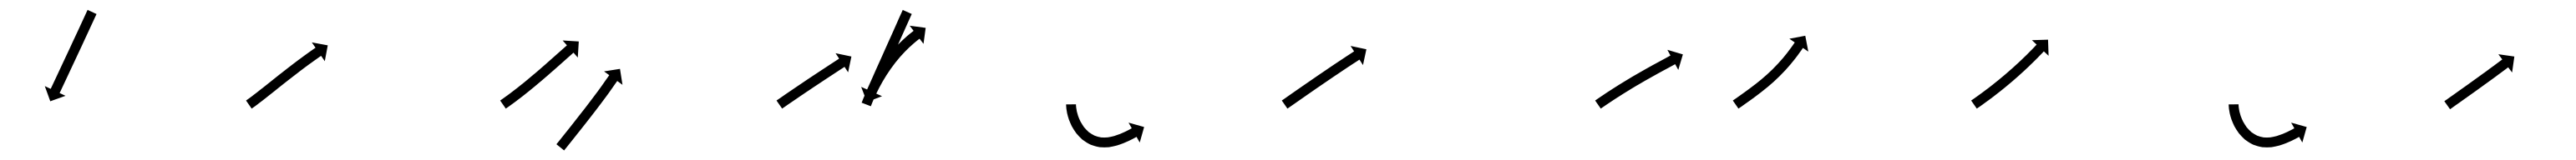

<svg xmlns="http://www.w3.org/2000/svg" viewBox="-20 -289 5220 325"><path d="M174.8 -258.7C175.1 -259.3 175.4 -259.9 175.6 -260.5L157.5 -268.9C157.2 -268.3 156.9 -267.7 156.6 -267.1C155.8 -265.4 155.1 -263.7 154.3 -262C153.1 -259.3 151.8 -256.7 150.6 -254C149 -250.6 147.5 -247.2 145.9 -243.8C144 -239.7 142.1 -235.7 140.3 -231.6C138.2 -227.1 136.1 -222.6 134 -218.1C131.7 -213.2 129.5 -208.4 127.2 -203.6C124.9 -198.6 122.6 -193.6 120.3 -188.6C117.9 -183.6 115.6 -178.7 113.3 -173.7C111 -168.8 108.8 -164 106.5 -159.2C104.4 -154.7 102.3 -150.2 100.2 -145.7C98.3 -141.6 96.4 -137.6 94.5 -133.5C92.9 -130.1 91.3 -126.7 89.7 -123.3C88.5 -120.7 87.2 -118 86 -115.4C85.2 -113.7 84.4 -112 83.6 -110.3C83.3 -109.7 83 -109.1 82.7 -108.5L70.8 -114.1L81.9 -83.3L112.8 -94.4L100.8 -100C101.1 -100.6 101.4 -101.2 101.7 -101.8C102.5 -103.5 103.3 -105.2 104.1 -106.9C105.3 -109.5 106.6 -112.2 107.8 -114.8C109.4 -118.2 111 -121.6 112.6 -125C114.5 -129.1 116.4 -133.1 118.3 -137.2C120.4 -141.7 122.5 -146.2 124.6 -150.7C126.9 -155.5 129.2 -160.4 131.4 -165.2C133.7 -170.2 136.1 -175.2 138.4 -180.2C140.7 -185.2 143 -190.2 145.4 -195.1C147.6 -200 149.9 -204.8 152.1 -209.7C154.2 -214.2 156.3 -218.7 158.4 -223.2C160.3 -227.3 162.2 -231.3 164 -235.4C165.6 -238.8 167.2 -242.2 168.8 -245.7C170 -248.3 171.2 -251 172.4 -253.6C173.2 -255.3 174 -257 174.8 -258.7Z M480.2 -85.9C479.6 -85.5 479.1 -85.2 478.6 -84.8L490 -68.4C490.6 -68.8 491.1 -69.2 491.7 -69.5L491.7 -69.6L491.7 -69.6C493.3 -70.7 494.8 -71.8 496.4 -72.9C496.4 -72.9 496.4 -72.9 496.4 -72.9C496.4 -72.9 496.4 -72.9 496.4 -72.9C498.8 -74.7 501.1 -76.5 503.5 -78.2C503.5 -78.2 503.5 -78.2 503.5 -78.2C503.5 -78.3 503.5 -78.3 503.5 -78.3C506.6 -80.6 509.6 -82.9 512.6 -85.2L512.6 -85.2L512.6 -85.2C516.2 -88 519.7 -90.8 523.2 -93.6L523.2 -93.6L523.2 -93.6C527.1 -96.7 531 -99.8 535 -102.9C539.1 -106.2 543.3 -109.6 547.4 -112.9C551.7 -116.3 556 -119.7 560.3 -123.1L560.3 -123.1L560.3 -123.1C564.6 -126.5 569 -129.9 573.3 -133.2L573.3 -133.2L573.3 -133.2C577.5 -136.5 581.7 -139.7 585.9 -142.9L585.9 -142.9L585.8 -142.9C589.8 -145.9 593.8 -148.9 597.7 -151.9L597.7 -151.9L597.7 -151.9C601.3 -154.5 604.8 -157.1 608.4 -159.8L608.4 -159.8L608.4 -159.7C611.4 -161.9 614.5 -164.1 617.5 -166.3L617.5 -166.3L617.5 -166.3C619.8 -168 622.2 -169.6 624.6 -171.3L624.5 -171.3L624.5 -171.3C626.1 -172.3 627.6 -173.4 629.1 -174.5L629.1 -174.4L629.1 -174.4C629.6 -174.8 630.2 -175.2 630.7 -175.6L638.2 -164.7L644.2 -196.9L611.9 -202.9L619.4 -192C618.9 -191.7 618.3 -191.3 617.8 -190.9L617.8 -190.9L617.7 -190.9C616.2 -189.8 614.6 -188.8 613.1 -187.7L613.1 -187.7L613.1 -187.7C610.7 -186 608.3 -184.3 605.9 -182.6L605.9 -182.6L605.9 -182.6C602.8 -180.4 599.7 -178.2 596.6 -175.9L596.6 -175.9L596.6 -175.9C593 -173.3 589.4 -170.6 585.8 -167.9L585.7 -167.9L585.7 -167.9C581.7 -164.9 577.7 -161.9 573.7 -158.8L573.7 -158.8L573.7 -158.8C569.5 -155.6 565.2 -152.3 561 -149L561 -149L561 -149C556.6 -145.6 552.3 -142.2 548 -138.8L547.9 -138.8L547.9 -138.8C543.6 -135.4 539.3 -131.9 535 -128.5C530.8 -125.2 526.6 -121.9 522.5 -118.5C518.6 -115.4 514.7 -112.3 510.8 -109.2L510.8 -109.2L510.8 -109.3C507.3 -106.5 503.8 -103.7 500.3 -101L500.3 -101L500.3 -101C497.4 -98.7 494.4 -96.5 491.4 -94.2C491.4 -94.2 491.4 -94.2 491.5 -94.2C491.5 -94.2 491.5 -94.2 491.5 -94.2C489.2 -92.5 486.9 -90.8 484.6 -89.1C484.6 -89.1 484.6 -89.1 484.6 -89.1C484.6 -89.1 484.6 -89.1 484.6 -89.1C483.1 -88 481.6 -87 480.1 -85.9L480.2 -85.9Z M995.2 -85.9C994.7 -85.6 994.1 -85.2 993.6 -84.8L1005 -68.4C1005.5 -68.8 1006.1 -69.1 1006.6 -69.5L1006.6 -69.5L1006.6 -69.5C1008.2 -70.6 1009.7 -71.7 1011.3 -72.8L1011.3 -72.8L1011.3 -72.8C1013.7 -74.5 1016.1 -76.2 1018.5 -78L1018.5 -78L1018.5 -78C1021.6 -80.3 1024.6 -82.5 1027.7 -84.8C1027.7 -84.8 1027.7 -84.8 1027.7 -84.8C1027.7 -84.8 1027.7 -84.9 1027.7 -84.9C1031.3 -87.6 1034.9 -90.3 1038.5 -93.1C1038.5 -93.1 1038.5 -93.1 1038.5 -93.1C1038.5 -93.1 1038.5 -93.1 1038.5 -93.1C1042.5 -96.2 1046.4 -99.3 1050.3 -102.5L1050.3 -102.5L1050.3 -102.5C1054.5 -105.9 1058.7 -109.3 1062.8 -112.7L1062.8 -112.7L1062.8 -112.7C1067.1 -116.3 1071.3 -119.8 1075.5 -123.4L1075.6 -123.4L1075.6 -123.4C1079.8 -127 1084 -130.6 1088.1 -134.2L1088.2 -134.2L1088.2 -134.2C1092.2 -137.7 1096.2 -141.3 1100.2 -144.8L1100.3 -144.8L1100.3 -144.8C1104 -148.1 1107.7 -151.4 1111.5 -154.7C1114.8 -157.7 1118.2 -160.7 1121.5 -163.6C1124.3 -166.1 1127.2 -168.7 1130 -171.2C1132.1 -173.1 1134.3 -175 1136.5 -176.9C1137.9 -178.2 1139.3 -179.4 1140.7 -180.7C1141.2 -181.1 1141.7 -181.5 1142.2 -182L1150.9 -172.1L1152.9 -204.8L1120.2 -206.8L1128.9 -197C1128.4 -196.5 1127.9 -196.1 1127.4 -195.6C1126 -194.4 1124.6 -193.2 1123.2 -191.9C1121 -190 1118.9 -188 1116.7 -186.1C1113.9 -183.6 1111 -181.1 1108.2 -178.6C1104.9 -175.6 1101.6 -172.6 1098.2 -169.7C1094.5 -166.4 1090.8 -163.1 1087 -159.8L1087 -159.8L1087.1 -159.8C1083.1 -156.3 1079.1 -152.8 1075 -149.3L1075.1 -149.3L1075.1 -149.3C1070.9 -145.8 1066.8 -142.2 1062.6 -138.6L1062.6 -138.6L1062.6 -138.7C1058.4 -135.1 1054.2 -131.6 1050 -128.1L1050.1 -128.1L1050.1 -128.1C1046 -124.7 1041.9 -121.4 1037.8 -118L1037.8 -118.1L1037.8 -118.1C1033.9 -115 1030.1 -111.9 1026.2 -108.8C1026.2 -108.8 1026.2 -108.9 1026.2 -108.9C1026.2 -108.9 1026.2 -108.9 1026.2 -108.9C1022.7 -106.2 1019.2 -103.5 1015.7 -100.8C1015.7 -100.8 1015.7 -100.8 1015.7 -100.8C1015.7 -100.8 1015.7 -100.8 1015.7 -100.8C1012.7 -98.6 1009.7 -96.3 1006.7 -94.1L1006.7 -94.1L1006.7 -94.2C1004.4 -92.5 1002.1 -90.8 999.7 -89.1L999.7 -89.1L999.7 -89.1C998.2 -88.1 996.7 -87 995.2 -85.9L995.2 -85.9ZM1108.8 2.5C1108.4 3 1108 3.5 1107.6 4L1123.2 16.6C1123.6 16.1 1124 15.6 1124.4 15C1125.6 13.6 1126.8 12.1 1128 10.6C1129.8 8.4 1131.6 6.1 1133.4 3.8C1135.8 0.9 1138.1 -2.1 1140.5 -5.1C1143.3 -8.6 1146.1 -12.1 1148.8 -15.6C1151.9 -19.5 1155 -23.4 1158.1 -27.3L1158.1 -27.3L1158.1 -27.3C1161.4 -31.5 1164.7 -35.7 1168 -39.9L1168 -39.9L1168 -39.9C1171.4 -44.3 1174.8 -48.6 1178.2 -53L1178.2 -53L1178.2 -53C1181.5 -57.4 1184.9 -61.7 1188.3 -66.1L1188.3 -66.1L1188.3 -66.1C1191.5 -70.4 1194.8 -74.6 1198 -78.9L1198 -78.9L1198 -78.9C1201 -82.9 1204 -87 1207 -91L1207 -91L1207 -91C1209.7 -94.6 1212.3 -98.3 1215 -101.9C1215 -101.9 1215 -101.9 1215 -102C1215 -102 1215 -102 1215 -102C1217.2 -105.1 1219.4 -108.2 1221.6 -111.4L1221.6 -111.4L1221.6 -111.4C1223.2 -113.7 1224.8 -116.1 1226.5 -118.4L1226.5 -118.4L1226.5 -118.4C1227.5 -119.9 1228.6 -121.4 1229.7 -122.9L1229.7 -122.9L1229.7 -122.9C1230.1 -123.4 1230.5 -123.9 1230.9 -124.5L1241.5 -116.7L1236.4 -149.1L1204.1 -144L1214.7 -136.3C1214.3 -135.7 1213.9 -135.2 1213.5 -134.7L1213.5 -134.6L1213.5 -134.6C1212.4 -133.1 1211.3 -131.6 1210.2 -130L1210.2 -130L1210.2 -130C1208.5 -127.6 1206.8 -125.2 1205.1 -122.8L1205.1 -122.7L1205.1 -122.7C1203 -119.6 1200.8 -116.6 1198.7 -113.6C1198.7 -113.6 1198.7 -113.6 1198.7 -113.6C1198.7 -113.6 1198.7 -113.6 1198.7 -113.6C1196.1 -110 1193.5 -106.4 1190.9 -102.8L1190.9 -102.9L1190.9 -102.9C1188 -98.9 1185 -94.9 1182 -91L1182 -91L1182 -91C1178.8 -86.7 1175.6 -82.5 1172.4 -78.3L1172.4 -78.3L1172.4 -78.3C1169.1 -73.9 1165.7 -69.6 1162.4 -65.2L1162.4 -65.3L1162.4 -65.3C1159 -60.9 1155.6 -56.6 1152.2 -52.3L1152.2 -52.3L1152.2 -52.3C1149 -48.1 1145.7 -43.9 1142.4 -39.7L1142.4 -39.7L1142.4 -39.7C1139.3 -35.8 1136.2 -31.9 1133.2 -28C1130.4 -24.5 1127.6 -21 1124.8 -17.5C1122.5 -14.6 1120.1 -11.6 1117.8 -8.7C1116 -6.4 1114.2 -4.1 1112.4 -1.9C1111.2 -0.4 1110 1 1108.8 2.5Z M1555 -85.8C1554.5 -85.5 1554 -85.1 1553.6 -84.8L1565 -68.4C1565.5 -68.7 1565.9 -69 1566.4 -69.4C1567.7 -70.3 1569 -71.2 1570.4 -72.1C1572.4 -73.5 1574.5 -75 1576.5 -76.4C1579.2 -78.2 1581.9 -80.1 1584.6 -81.9C1587.7 -84.1 1590.9 -86.3 1594.1 -88.4L1594.1 -88.4L1594.1 -88.4C1597.6 -90.8 1601.1 -93.2 1604.7 -95.7L1604.7 -95.7L1604.7 -95.6C1608.5 -98.2 1612.3 -100.8 1616.1 -103.4L1616.1 -103.3L1616.1 -103.3C1620 -106 1623.9 -108.6 1627.9 -111.3L1627.9 -111.3L1627.9 -111.3C1631.8 -113.9 1635.7 -116.5 1639.7 -119.1C1643.5 -121.7 1647.3 -124.2 1651.1 -126.7C1654.7 -129.1 1658.3 -131.4 1661.9 -133.8C1665.1 -135.9 1668.3 -138 1671.5 -140.1C1674.2 -141.9 1677 -143.7 1679.7 -145.5C1681.8 -146.8 1683.9 -148.2 1686 -149.6C1687.3 -150.5 1688.7 -151.3 1690 -152.2C1690.5 -152.5 1691 -152.9 1691.5 -153.2L1698.7 -142.1L1705.4 -174.2L1673.3 -180.9L1680.5 -169.9C1680.1 -169.6 1679.6 -169.3 1679.1 -169C1677.7 -168.1 1676.4 -167.2 1675 -166.3C1672.9 -164.9 1670.8 -163.6 1668.7 -162.2C1666 -160.4 1663.3 -158.6 1660.6 -156.9C1657.3 -154.7 1654.1 -152.6 1650.9 -150.5C1647.3 -148.1 1643.7 -145.8 1640.1 -143.4C1636.3 -140.9 1632.4 -138.3 1628.6 -135.8C1624.7 -133.2 1620.7 -130.5 1616.7 -127.9L1616.7 -127.9L1616.7 -127.9C1612.8 -125.2 1608.8 -122.6 1604.9 -119.9L1604.9 -119.9L1604.9 -119.9C1601.1 -117.4 1597.3 -114.8 1593.5 -112.2L1593.5 -112.2L1593.5 -112.2C1589.9 -109.8 1586.3 -107.4 1582.8 -104.9L1582.8 -104.9L1582.8 -104.9C1579.6 -102.8 1576.4 -100.6 1573.2 -98.4C1570.5 -96.5 1567.9 -94.7 1565.2 -92.8C1563.1 -91.4 1561 -90 1559 -88.5C1557.6 -87.6 1556.3 -86.7 1555 -85.8ZM1826.9 -258.8C1827.1 -259.4 1827.4 -260 1827.7 -260.6L1809.4 -268.8C1809.1 -268.2 1808.9 -267.6 1808.6 -266.9C1807.8 -265.2 1807.1 -263.5 1806.3 -261.8C1805.1 -259.2 1803.9 -256.5 1802.7 -253.9C1801.2 -250.4 1799.7 -247 1798.1 -243.5C1796.3 -239.4 1794.5 -235.4 1792.7 -231.3C1790.6 -226.7 1788.6 -222.2 1786.6 -217.6C1784.4 -212.8 1782.2 -207.9 1780 -203C1777.8 -198 1775.5 -193 1773.3 -188C1771.1 -182.9 1768.8 -177.9 1766.6 -172.9C1764.4 -168 1762.2 -163.2 1760 -158.3C1758 -153.8 1756 -149.2 1753.9 -144.7C1752.1 -140.6 1750.3 -136.5 1748.5 -132.4C1746.9 -129 1745.4 -125.5 1743.9 -122.1C1742.7 -119.4 1741.5 -116.8 1740.3 -114.1C1739.5 -112.4 1738.8 -110.7 1738 -109C1737.7 -108.4 1737.5 -107.8 1737.2 -107.2L1725.2 -112.5L1736.9 -81.9L1767.5 -93.6L1755.4 -99C1755.7 -99.6 1756 -100.2 1756.3 -100.8C1757 -102.5 1757.8 -104.2 1758.6 -106C1759.7 -108.6 1760.9 -111.3 1762.1 -113.9C1763.7 -117.4 1765.2 -120.8 1766.7 -124.3C1768.6 -128.3 1770.4 -132.4 1772.2 -136.5C1774.2 -141 1776.3 -145.6 1778.3 -150.1C1780.5 -155 1782.6 -159.9 1784.8 -164.7C1787.1 -169.8 1789.3 -174.8 1791.6 -179.8C1793.8 -184.8 1796.1 -189.9 1798.3 -194.9C1800.5 -199.7 1802.6 -204.6 1804.8 -209.5C1806.9 -214 1808.9 -218.6 1810.9 -223.1C1812.7 -227.2 1814.6 -231.3 1816.4 -235.4C1817.9 -238.8 1819.5 -242.2 1821 -245.7C1822.2 -248.3 1823.4 -251 1824.6 -253.7C1825.3 -255.4 1826.1 -257.1 1826.9 -258.8ZM1726.9 -82.3C1726.6 -81.7 1726.4 -81.1 1726.1 -80.4L1744.8 -73.2C1745 -73.8 1745.3 -74.4 1745.5 -75L1745.5 -75L1745.5 -75C1746.2 -76.7 1746.8 -78.4 1747.5 -80.1C1747.5 -80.1 1747.5 -80.1 1747.5 -80.1C1747.5 -80.1 1747.5 -80.1 1747.5 -80.1C1748.6 -82.7 1749.7 -85.3 1750.8 -88C1750.8 -88 1750.8 -87.9 1750.8 -87.9C1750.8 -87.9 1750.8 -87.9 1750.8 -87.9C1752.3 -91.3 1753.8 -94.6 1755.4 -98C1755.4 -98 1755.4 -98 1755.4 -97.9C1755.4 -97.9 1755.3 -97.9 1755.3 -97.9C1757.2 -101.8 1759.2 -105.8 1761.2 -109.7C1761.2 -109.7 1761.1 -109.6 1761.1 -109.6C1761.1 -109.6 1761.1 -109.6 1761.1 -109.6C1763.4 -113.9 1765.7 -118.2 1768.1 -122.4C1768.1 -122.4 1768.1 -122.4 1768.1 -122.4C1768 -122.3 1768 -122.3 1768 -122.3C1770.6 -126.8 1773.3 -131.3 1776.1 -135.7C1776.1 -135.7 1776.1 -135.7 1776 -135.7C1776 -135.6 1776 -135.6 1776 -135.6C1778.9 -140.1 1781.9 -144.6 1785 -149C1785 -149 1784.9 -149 1784.9 -149C1784.9 -148.9 1784.9 -148.9 1784.9 -148.9C1788 -153.3 1791.2 -157.6 1794.5 -161.8C1794.5 -161.8 1794.5 -161.8 1794.4 -161.8C1794.4 -161.7 1794.4 -161.7 1794.4 -161.7C1797.6 -165.8 1801 -169.8 1804.3 -173.7C1804.3 -173.7 1804.3 -173.7 1804.3 -173.7C1804.3 -173.6 1804.2 -173.6 1804.2 -173.6C1807.5 -177.2 1810.7 -180.8 1814.1 -184.3C1814.1 -184.3 1814.1 -184.3 1814 -184.3C1814 -184.2 1814 -184.2 1814 -184.2C1817 -187.3 1820.1 -190.4 1823.3 -193.4C1823.3 -193.4 1823.3 -193.3 1823.2 -193.3C1823.2 -193.3 1823.2 -193.2 1823.2 -193.2C1825.9 -195.7 1828.6 -198.2 1831.4 -200.6C1831.4 -200.6 1831.3 -200.6 1831.3 -200.6C1831.3 -200.5 1831.3 -200.5 1831.3 -200.5C1833.4 -202.4 1835.6 -204.2 1837.8 -206C1837.8 -206 1837.8 -205.9 1837.8 -205.9C1837.7 -205.9 1837.7 -205.9 1837.7 -205.9C1839.1 -207 1840.6 -208.2 1842 -209.3C1842 -209.3 1842 -209.3 1842 -209.3C1842 -209.2 1842 -209.2 1842 -209.2C1842.5 -209.6 1843 -210 1843.5 -210.4L1851.5 -199.9L1855.9 -232.4L1823.5 -236.8L1831.4 -226.4C1830.9 -225.9 1830.4 -225.5 1829.8 -225.1C1829.8 -225.1 1829.8 -225.1 1829.8 -225.1C1829.8 -225.1 1829.8 -225.1 1829.8 -225.1C1828.3 -223.9 1826.8 -222.7 1825.3 -221.5C1825.3 -221.5 1825.2 -221.5 1825.2 -221.5C1825.2 -221.5 1825.2 -221.5 1825.2 -221.5C1822.9 -219.6 1820.6 -217.7 1818.3 -215.8C1818.3 -215.8 1818.3 -215.7 1818.3 -215.7C1818.2 -215.7 1818.2 -215.7 1818.2 -215.7C1815.3 -213.1 1812.4 -210.6 1809.6 -207.9C1809.6 -207.9 1809.6 -207.9 1809.6 -207.9C1809.5 -207.9 1809.5 -207.8 1809.5 -207.8C1806.2 -204.7 1802.9 -201.5 1799.7 -198.2C1799.7 -198.2 1799.7 -198.2 1799.7 -198.2C1799.6 -198.1 1799.6 -198.1 1799.6 -198.1C1796.1 -194.4 1792.7 -190.7 1789.3 -186.9C1789.3 -186.9 1789.3 -186.8 1789.2 -186.8C1789.2 -186.8 1789.2 -186.7 1789.2 -186.7C1785.6 -182.6 1782.2 -178.4 1778.8 -174.2C1778.8 -174.2 1778.7 -174.1 1778.7 -174.1C1778.7 -174.1 1778.7 -174 1778.7 -174C1775.2 -169.6 1771.9 -165.1 1768.6 -160.5C1768.6 -160.5 1768.6 -160.5 1768.6 -160.5C1768.5 -160.4 1768.5 -160.4 1768.5 -160.4C1765.3 -155.8 1762.2 -151.1 1759.2 -146.4C1759.2 -146.4 1759.2 -146.4 1759.1 -146.4C1759.1 -146.3 1759.1 -146.3 1759.1 -146.3C1756.2 -141.7 1753.4 -137 1750.7 -132.3C1750.7 -132.3 1750.7 -132.3 1750.7 -132.3C1750.7 -132.2 1750.6 -132.2 1750.6 -132.2C1748.2 -127.8 1745.7 -123.3 1743.4 -118.9C1743.4 -118.9 1743.4 -118.8 1743.4 -118.8C1743.3 -118.8 1743.3 -118.7 1743.3 -118.7C1741.3 -114.7 1739.3 -110.6 1737.3 -106.5C1737.3 -106.5 1737.3 -106.5 1737.3 -106.5C1737.3 -106.4 1737.3 -106.4 1737.3 -106.4C1735.6 -102.9 1734 -99.5 1732.5 -95.9C1732.5 -95.9 1732.5 -95.9 1732.5 -95.9C1732.5 -95.9 1732.5 -95.9 1732.5 -95.9C1731.3 -93.1 1730.1 -90.4 1729 -87.7C1729 -87.7 1729 -87.7 1729 -87.7C1729 -87.6 1729 -87.6 1729 -87.6C1728.3 -85.9 1727.6 -84.1 1726.9 -82.3L1726.9 -82.3Z M2160.5 -75.2C2160.5 -75.8 2160.5 -76.5 2160.5 -77.1L2140.5 -76.9C2140.5 -76.2 2140.5 -75.5 2140.5 -74.8C2140.5 -74.8 2140.5 -74.7 2140.5 -74.7C2140.5 -74.6 2140.5 -74.6 2140.5 -74.6C2140.6 -72.5 2140.8 -70.5 2141 -68.4C2141 -68.4 2141 -68.3 2141 -68.2C2141 -68.2 2141 -68.1 2141 -68.1C2141.4 -65 2142 -61.8 2142.6 -58.7C2142.6 -58.7 2142.6 -58.7 2142.6 -58.6C2142.6 -58.5 2142.7 -58.4 2142.7 -58.4C2143.6 -54.4 2144.7 -50.5 2146 -46.7C2146 -46.7 2146 -46.6 2146.1 -46.5C2146.1 -46.4 2146.1 -46.3 2146.1 -46.3C2147.8 -41.8 2149.7 -37.4 2151.8 -33C2151.8 -33 2151.9 -32.9 2151.9 -32.8C2152 -32.7 2152 -32.6 2152 -32.6C2154.6 -27.8 2157.5 -23.3 2160.7 -18.9C2160.7 -18.9 2160.8 -18.7 2160.9 -18.6C2161 -18.5 2161.1 -18.3 2161.1 -18.3C2164.8 -13.8 2168.9 -9.6 2173.2 -5.6C2173.2 -5.6 2173.4 -5.5 2173.5 -5.4C2173.7 -5.2 2173.9 -5.1 2173.9 -5.1C2178.8 -1.4 2184 1.9 2189.6 4.6C2189.6 4.6 2189.8 4.7 2190 4.8C2190.2 4.9 2190.5 5 2190.5 5C2196.2 7.2 2202.2 8.9 2208.3 9.9C2208.3 9.9 2208.6 9.9 2208.8 10C2209 10 2209.2 10 2209.2 10C2215.1 10.5 2221.1 10.5 2227 10C2227 10 2227.1 9.9 2227.3 9.9C2227.5 9.9 2227.7 9.9 2227.7 9.9C2232.9 9 2238.2 7.9 2243.4 6.5C2243.4 6.5 2243.5 6.5 2243.6 6.4C2243.7 6.4 2243.8 6.4 2243.8 6.4C2248.3 5 2252.7 3.4 2257.1 1.7C2257.1 1.7 2257.1 1.7 2257.2 1.7C2257.2 1.7 2257.3 1.6 2257.3 1.6C2260.9 0.1 2264.5 -1.4 2268.1 -3.1C2268.1 -3.1 2268.1 -3.1 2268.1 -3.1C2268.2 -3.2 2268.2 -3.2 2268.2 -3.2C2270.9 -4.5 2273.6 -5.8 2276.3 -7.2C2276.3 -7.2 2276.3 -7.2 2276.3 -7.2C2276.3 -7.2 2276.4 -7.3 2276.4 -7.3C2278.1 -8.2 2279.8 -9.1 2281.4 -10C2281.4 -10 2281.4 -10 2281.5 -10C2281.5 -10 2281.5 -10 2281.5 -10C2282.1 -10.3 2282.7 -10.7 2283.2 -11L2289.7 0.5L2298.6 -31L2267 -39.9L2273.5 -28.5C2272.9 -28.1 2272.3 -27.8 2271.8 -27.5C2271.8 -27.5 2271.8 -27.5 2271.8 -27.5C2271.8 -27.5 2271.8 -27.5 2271.8 -27.5C2270.2 -26.6 2268.6 -25.8 2267 -24.9C2267 -24.9 2267 -24.9 2267 -24.9C2267 -25 2267.1 -25 2267.1 -25C2264.5 -23.7 2262 -22.4 2259.5 -21.2C2259.5 -21.2 2259.5 -21.2 2259.5 -21.2C2259.6 -21.2 2259.6 -21.2 2259.6 -21.2C2256.3 -19.7 2253 -18.2 2249.6 -16.8C2249.6 -16.8 2249.7 -16.8 2249.7 -16.9C2249.8 -16.9 2249.8 -16.9 2249.8 -16.9C2245.9 -15.4 2241.8 -14 2237.8 -12.7C2237.8 -12.7 2237.9 -12.7 2238 -12.7C2238.1 -12.8 2238.2 -12.8 2238.2 -12.8C2233.7 -11.6 2229.1 -10.6 2224.5 -9.9C2224.5 -9.9 2224.7 -9.9 2224.9 -9.9C2225 -9.9 2225.2 -10 2225.2 -10C2220.4 -9.5 2215.6 -9.5 2210.8 -9.9C2210.8 -9.9 2211 -9.9 2211.3 -9.9C2211.5 -9.8 2211.7 -9.8 2211.7 -9.8C2206.9 -10.6 2202.1 -11.9 2197.6 -13.7C2197.6 -13.7 2197.8 -13.6 2198 -13.5C2198.2 -13.4 2198.5 -13.3 2198.5 -13.3C2194.1 -15.5 2189.9 -18.1 2185.9 -21C2185.9 -21 2186.1 -20.9 2186.3 -20.8C2186.4 -20.6 2186.6 -20.5 2186.6 -20.5C2183 -23.7 2179.6 -27.3 2176.5 -31C2176.5 -31 2176.6 -30.9 2176.7 -30.8C2176.8 -30.6 2176.9 -30.5 2176.9 -30.5C2174.3 -34.3 2171.8 -38.2 2169.6 -42.2C2169.6 -42.2 2169.6 -42.1 2169.7 -42C2169.7 -41.9 2169.8 -41.7 2169.8 -41.7C2168 -45.5 2166.3 -49.3 2164.9 -53.2C2164.9 -53.2 2164.9 -53.1 2164.9 -53C2165 -52.9 2165 -52.8 2165 -52.8C2163.9 -56.2 2162.9 -59.6 2162.1 -63C2162.1 -63 2162.1 -62.9 2162.2 -62.8C2162.2 -62.7 2162.2 -62.7 2162.2 -62.7C2161.7 -65.3 2161.2 -68 2160.9 -70.6C2160.9 -70.6 2160.9 -70.5 2160.9 -70.5C2160.9 -70.4 2160.9 -70.3 2160.9 -70.3C2160.7 -72 2160.6 -73.7 2160.5 -75.4C2160.5 -75.4 2160.5 -75.4 2160.5 -75.3C2160.5 -75.3 2160.5 -75.2 2160.5 -75.2Z M2579.2 -85.9C2578.7 -85.5 2578.1 -85.2 2577.6 -84.8L2589 -68.4C2589.5 -68.8 2590.1 -69.1 2590.6 -69.5C2592.2 -70.6 2593.7 -71.7 2595.2 -72.7C2597.6 -74.4 2600 -76.1 2602.4 -77.7C2605.5 -79.9 2608.6 -82 2611.7 -84.2C2615.3 -86.8 2619 -89.3 2622.7 -91.9C2626.7 -94.7 2630.8 -97.6 2634.9 -100.4C2639.3 -103.4 2643.7 -106.5 2648 -109.5C2652.6 -112.6 2657.1 -115.7 2661.6 -118.8L2661.6 -118.8L2661.6 -118.8C2666.2 -121.9 2670.7 -125 2675.2 -128.1L2675.2 -128.1L2675.2 -128.1C2679.6 -131.1 2684 -134.1 2688.4 -137.1L2688.4 -137L2688.4 -137C2692.5 -139.8 2696.7 -142.6 2700.8 -145.4L2700.8 -145.4L2700.8 -145.4C2704.5 -147.8 2708.2 -150.3 2711.9 -152.8L2711.9 -152.8L2711.9 -152.8C2715.1 -154.8 2718.2 -156.9 2721.3 -159L2721.3 -159L2721.3 -159C2723.8 -160.6 2726.2 -162.2 2728.6 -163.7C2730.2 -164.8 2731.7 -165.8 2733.3 -166.8C2733.9 -167.2 2734.4 -167.5 2735 -167.9L2742.1 -156.8L2749 -188.9L2716.9 -195.7L2724.1 -184.7C2723.5 -184.3 2723 -183.9 2722.4 -183.6C2720.8 -182.5 2719.3 -181.5 2717.7 -180.5C2715.2 -178.9 2712.8 -177.3 2710.4 -175.7L2710.4 -175.7L2710.3 -175.7C2707.2 -173.6 2704 -171.5 2700.9 -169.4L2700.9 -169.4L2700.9 -169.4C2697.1 -167 2693.4 -164.5 2689.7 -162L2689.7 -162L2689.7 -162C2685.5 -159.2 2681.4 -156.4 2677.2 -153.6L2677.2 -153.6L2677.2 -153.6C2672.8 -150.6 2668.4 -147.6 2664 -144.6L2664 -144.6L2664 -144.6C2659.4 -141.5 2654.9 -138.4 2650.3 -135.3L2650.3 -135.3L2650.3 -135.3C2645.8 -132.2 2641.2 -129.1 2636.7 -125.9C2632.3 -122.9 2627.9 -119.9 2623.5 -116.8C2619.4 -114 2615.3 -111.1 2611.2 -108.3C2607.6 -105.7 2603.9 -103.2 2600.2 -100.6C2597.1 -98.4 2594 -96.3 2590.9 -94.1C2588.6 -92.5 2586.2 -90.8 2583.8 -89.1C2582.3 -88.1 2580.7 -87 2579.2 -85.9Z M3214.2 -85.9C3213.7 -85.6 3213.1 -85.2 3212.6 -84.8L3224 -68.4C3224.5 -68.8 3225.1 -69.1 3225.6 -69.5L3225.6 -69.5L3225.6 -69.5C3227.1 -70.6 3228.7 -71.6 3230.2 -72.7L3230.2 -72.7L3230.2 -72.7C3232.6 -74.3 3235 -75.9 3237.4 -77.6L3237.3 -77.6L3237.3 -77.5C3240.4 -79.6 3243.6 -81.7 3246.7 -83.8L3246.7 -83.8L3246.7 -83.8C3250.4 -86.2 3254.1 -88.6 3257.8 -91.1L3257.8 -91L3257.8 -91C3261.9 -93.7 3266.1 -96.4 3270.3 -99L3270.3 -99L3270.3 -99C3274.8 -101.8 3279.3 -104.6 3283.8 -107.3L3283.8 -107.3L3283.7 -107.3C3288.4 -110.2 3293.1 -113 3297.8 -115.8L3297.8 -115.7L3297.8 -115.7C3302.5 -118.5 3307.2 -121.3 3312 -124L3312 -124L3311.9 -124C3316.5 -126.6 3321.2 -129.2 3325.8 -131.8L3325.8 -131.8L3325.8 -131.8C3330.1 -134.3 3334.4 -136.7 3338.8 -139.1L3338.8 -139.1L3338.8 -139.1C3342.7 -141.2 3346.6 -143.3 3350.5 -145.5L3350.5 -145.5L3350.5 -145.5C3353.8 -147.3 3357.1 -149.1 3360.4 -150.8C3363 -152.2 3365.5 -153.6 3368.1 -155C3369.7 -155.9 3371.4 -156.8 3373 -157.7C3373.6 -158 3374.2 -158.3 3374.8 -158.6L3381.1 -147L3390.4 -178.5L3359 -187.8L3365.2 -176.2C3364.7 -175.9 3364.1 -175.6 3363.5 -175.3C3361.9 -174.4 3360.2 -173.5 3358.6 -172.6C3356 -171.2 3353.4 -169.8 3350.9 -168.4C3347.6 -166.6 3344.2 -164.8 3340.9 -163L3340.9 -163L3340.9 -163C3337 -160.9 3333.1 -158.7 3329.1 -156.6L3329.1 -156.6L3329.1 -156.6C3324.7 -154.2 3320.4 -151.7 3316 -149.3L3316 -149.3L3316 -149.3C3311.3 -146.6 3306.7 -144 3302 -141.3L3302 -141.3L3302 -141.3C3297.2 -138.6 3292.4 -135.8 3287.6 -133L3287.6 -133L3287.6 -133C3282.9 -130.1 3278.1 -127.3 3273.4 -124.4L3273.4 -124.4L3273.4 -124.4C3268.8 -121.6 3264.2 -118.8 3259.7 -116L3259.7 -115.9L3259.6 -115.9C3255.4 -113.3 3251.2 -110.6 3247 -107.9L3246.9 -107.9L3246.9 -107.8C3243.2 -105.4 3239.4 -102.9 3235.6 -100.5L3235.6 -100.5L3235.6 -100.5C3232.5 -98.4 3229.3 -96.2 3226.2 -94.1L3226.1 -94.1L3226.1 -94.1C3223.7 -92.5 3221.3 -90.8 3218.9 -89.2L3218.9 -89.2L3218.9 -89.2C3217.3 -88.1 3215.8 -87 3214.2 -85.9L3214.2 -85.9Z M3493.2 -85.9C3492.7 -85.6 3492.1 -85.2 3491.6 -84.8L3503 -68.4C3503.5 -68.8 3504.1 -69.1 3504.6 -69.5C3506.2 -70.6 3507.7 -71.7 3509.3 -72.7L3509.3 -72.7L3509.3 -72.7C3511.7 -74.4 3514 -76.1 3516.4 -77.8L3516.4 -77.8L3516.4 -77.8C3519.5 -80 3522.6 -82.2 3525.7 -84.4L3525.7 -84.4L3525.8 -84.4C3529.4 -87.1 3533 -89.7 3536.7 -92.4C3536.7 -92.4 3536.7 -92.4 3536.7 -92.4C3536.7 -92.4 3536.7 -92.4 3536.7 -92.4C3540.7 -95.4 3544.8 -98.5 3548.8 -101.6C3548.8 -101.6 3548.8 -101.6 3548.8 -101.6C3548.8 -101.6 3548.8 -101.6 3548.8 -101.6C3553.1 -105 3557.3 -108.3 3561.5 -111.8C3561.5 -111.8 3561.5 -111.8 3561.5 -111.8C3561.5 -111.8 3561.6 -111.8 3561.6 -111.8C3565.8 -115.5 3570.1 -119.1 3574.3 -122.8C3574.3 -122.8 3574.3 -122.9 3574.3 -122.9C3574.3 -122.9 3574.4 -122.9 3574.4 -122.9C3578.5 -126.7 3582.6 -130.6 3586.6 -134.5C3586.6 -134.5 3586.6 -134.5 3586.7 -134.5C3586.7 -134.6 3586.7 -134.6 3586.7 -134.6C3590.6 -138.5 3594.3 -142.4 3598.1 -146.4C3598.1 -146.4 3598.1 -146.4 3598.1 -146.4C3598.1 -146.4 3598.2 -146.5 3598.2 -146.5C3601.6 -150.2 3604.9 -154 3608.2 -157.9C3608.2 -157.9 3608.3 -157.9 3608.3 -158C3608.3 -158 3608.3 -158 3608.3 -158C3611.2 -161.5 3614.1 -165 3616.9 -168.6C3616.9 -168.6 3617 -168.6 3617 -168.7C3617 -168.7 3617 -168.7 3617 -168.7C3619.4 -171.7 3621.7 -174.8 3624 -177.9C3624 -177.9 3624 -177.9 3624 -177.9C3624 -177.9 3624 -178 3624 -178C3625.8 -180.4 3627.5 -182.8 3629.2 -185.2C3629.2 -185.2 3629.2 -185.2 3629.2 -185.2C3629.2 -185.2 3629.3 -185.2 3629.3 -185.2C3630.3 -186.8 3631.4 -188.3 3632.5 -189.9L3632.5 -189.9L3632.5 -189.9C3632.9 -190.5 3633.3 -191 3633.7 -191.6L3644.6 -184.2L3638.4 -216.4L3606.2 -210.3L3617.1 -202.8C3616.8 -202.3 3616.4 -201.8 3616 -201.2L3616 -201.2L3616 -201.2C3615 -199.7 3613.9 -198.2 3612.9 -196.7C3612.9 -196.7 3612.9 -196.7 3612.9 -196.7C3612.9 -196.7 3612.9 -196.7 3612.9 -196.7C3611.2 -194.4 3609.6 -192.1 3607.9 -189.8C3607.9 -189.8 3607.9 -189.8 3607.9 -189.8C3607.9 -189.8 3607.9 -189.8 3607.9 -189.8C3605.7 -186.8 3603.5 -183.9 3601.2 -180.9C3601.2 -180.9 3601.2 -181 3601.2 -181C3601.2 -181 3601.3 -181 3601.3 -181C3598.5 -177.6 3595.8 -174.2 3593 -170.8C3593 -170.8 3593 -170.8 3593 -170.9C3593 -170.9 3593.1 -170.9 3593.1 -170.9C3589.9 -167.2 3586.6 -163.5 3583.3 -159.9C3583.3 -159.9 3583.4 -159.9 3583.4 -160C3583.4 -160 3583.4 -160 3583.4 -160C3579.9 -156.2 3576.2 -152.4 3572.5 -148.7C3572.5 -148.7 3572.6 -148.7 3572.6 -148.8C3572.6 -148.8 3572.7 -148.8 3572.7 -148.8C3568.8 -145 3564.9 -141.3 3560.9 -137.7C3560.9 -137.7 3560.9 -137.7 3560.9 -137.7C3560.9 -137.8 3561 -137.8 3561 -137.8C3556.9 -134.2 3552.8 -130.6 3548.7 -127.1C3548.7 -127.1 3548.7 -127.2 3548.7 -127.2C3548.8 -127.2 3548.8 -127.2 3548.8 -127.2C3544.7 -123.9 3540.6 -120.6 3536.5 -117.3C3536.5 -117.3 3536.5 -117.3 3536.5 -117.4C3536.5 -117.4 3536.5 -117.4 3536.5 -117.4C3532.6 -114.4 3528.7 -111.4 3524.7 -108.4C3524.7 -108.4 3524.8 -108.4 3524.8 -108.5C3524.8 -108.5 3524.8 -108.5 3524.8 -108.5C3521.2 -105.8 3517.6 -103.2 3514 -100.6L3514.1 -100.6L3514.1 -100.7C3511 -98.5 3508 -96.3 3504.9 -94.1L3504.9 -94.1L3504.9 -94.1C3502.5 -92.5 3500.2 -90.8 3497.8 -89.1L3497.8 -89.1L3497.8 -89.1C3496.3 -88.1 3494.7 -87 3493.2 -85.9Z M3976.2 -85.9C3975.7 -85.6 3975.2 -85.2 3974.6 -84.8L3986 -68.4C3986.5 -68.7 3987.1 -69.1 3987.6 -69.5L3987.6 -69.5L3987.6 -69.5C3989.2 -70.6 3990.7 -71.7 3992.3 -72.7L3992.3 -72.7L3992.3 -72.7C3994.7 -74.4 3997.1 -76.1 3999.5 -77.8L3999.5 -77.9L3999.5 -77.9C4002.6 -80.1 4005.7 -82.3 4008.7 -84.6L4008.8 -84.6L4008.8 -84.6C4012.4 -87.3 4016 -90 4019.6 -92.7C4019.6 -92.7 4019.6 -92.7 4019.6 -92.7C4019.6 -92.7 4019.6 -92.7 4019.6 -92.7C4023.6 -95.8 4027.6 -98.9 4031.5 -102C4031.5 -102 4031.6 -102 4031.6 -102C4031.6 -102 4031.6 -102 4031.6 -102C4035.8 -105.4 4040 -108.8 4044.1 -112.1C4044.1 -112.1 4044.2 -112.2 4044.2 -112.2C4044.2 -112.2 4044.2 -112.2 4044.2 -112.2C4048.5 -115.7 4052.7 -119.3 4057 -122.9C4057 -122.9 4057 -122.9 4057 -122.9C4057 -122.9 4057 -122.9 4057 -122.9C4061.2 -126.5 4065.4 -130.2 4069.6 -133.9C4069.6 -133.9 4069.6 -133.9 4069.6 -133.9C4069.6 -133.9 4069.6 -133.9 4069.6 -133.9C4073.6 -137.5 4077.6 -141.1 4081.5 -144.7C4081.5 -144.7 4081.6 -144.7 4081.6 -144.8C4081.6 -144.8 4081.6 -144.8 4081.6 -144.8C4085.3 -148.2 4088.9 -151.6 4092.6 -155.1C4092.6 -155.1 4092.6 -155.1 4092.6 -155.1C4092.6 -155.1 4092.6 -155.2 4092.6 -155.2C4095.9 -158.3 4099.1 -161.4 4102.3 -164.6L4102.3 -164.6L4102.3 -164.6C4105 -167.3 4107.7 -170 4110.4 -172.7L4110.4 -172.7L4110.4 -172.8C4112.5 -174.9 4114.5 -177 4116.6 -179.1L4116.6 -179.1L4116.6 -179.1C4117.9 -180.5 4119.2 -181.9 4120.5 -183.2L4120.5 -183.2L4120.5 -183.2C4120.9 -183.7 4121.4 -184.2 4121.9 -184.7L4131.5 -175.7L4130.4 -208.4L4097.7 -207.4L4107.3 -198.4C4106.8 -197.9 4106.4 -197.4 4105.9 -197L4105.9 -197L4105.9 -197C4104.7 -195.6 4103.4 -194.3 4102.1 -192.9L4102.1 -192.9L4102.1 -192.9C4100.1 -190.9 4098.1 -188.8 4096.1 -186.7L4096.1 -186.7L4096.1 -186.8C4093.5 -184.1 4090.9 -181.4 4088.2 -178.8L4088.2 -178.8L4088.3 -178.8C4085.1 -175.7 4081.9 -172.6 4078.7 -169.6C4078.7 -169.6 4078.7 -169.6 4078.8 -169.6C4078.8 -169.6 4078.8 -169.6 4078.8 -169.6C4075.2 -166.2 4071.6 -162.8 4068 -159.4C4068 -159.4 4068 -159.4 4068 -159.4C4068 -159.5 4068 -159.5 4068 -159.5C4064.1 -155.9 4060.2 -152.3 4056.3 -148.8C4056.3 -148.8 4056.3 -148.8 4056.3 -148.8C4056.3 -148.8 4056.3 -148.9 4056.3 -148.9C4052.2 -145.2 4048.1 -141.6 4044 -138.1C4044 -138.1 4044 -138.1 4044 -138.1C4044 -138.1 4044 -138.1 4044 -138.1C4039.8 -134.6 4035.7 -131.1 4031.4 -127.6C4031.4 -127.6 4031.5 -127.6 4031.5 -127.6C4031.5 -127.6 4031.5 -127.6 4031.5 -127.6C4027.4 -124.3 4023.3 -121 4019.1 -117.7C4019.1 -117.7 4019.1 -117.7 4019.2 -117.7C4019.2 -117.7 4019.2 -117.7 4019.2 -117.7C4015.3 -114.7 4011.4 -111.6 4007.5 -108.6C4007.5 -108.6 4007.5 -108.6 4007.5 -108.6C4007.5 -108.6 4007.5 -108.7 4007.5 -108.7C4004 -106 4000.4 -103.3 3996.9 -100.7L3996.9 -100.7L3996.9 -100.7C3993.9 -98.5 3990.9 -96.3 3987.8 -94.1L3987.8 -94.1L3987.8 -94.1C3985.5 -92.4 3983.1 -90.8 3980.8 -89.1L3980.8 -89.1L3980.8 -89.1C3979.3 -88.1 3977.8 -87 3976.2 -85.9L3976.2 -85.9Z M4516.5 -75.2C4516.5 -75.8 4516.5 -76.5 4516.5 -77.1L4496.5 -76.9C4496.5 -76.2 4496.5 -75.5 4496.5 -74.8C4496.5 -74.8 4496.5 -74.7 4496.5 -74.7C4496.5 -74.6 4496.5 -74.6 4496.5 -74.6C4496.6 -72.5 4496.8 -70.5 4497 -68.4C4497 -68.4 4497 -68.3 4497 -68.2C4497 -68.2 4497 -68.1 4497 -68.1C4497.4 -65 4498 -61.8 4498.6 -58.7C4498.6 -58.7 4498.6 -58.7 4498.6 -58.6C4498.6 -58.5 4498.7 -58.4 4498.7 -58.4C4499.6 -54.4 4500.7 -50.5 4502 -46.7C4502 -46.7 4502 -46.6 4502.1 -46.5C4502.1 -46.4 4502.1 -46.3 4502.1 -46.3C4503.8 -41.8 4505.7 -37.4 4507.8 -33C4507.8 -33 4507.9 -32.9 4507.9 -32.8C4508 -32.7 4508 -32.6 4508 -32.6C4510.6 -27.8 4513.5 -23.3 4516.7 -18.9C4516.7 -18.9 4516.8 -18.7 4516.9 -18.6C4517 -18.5 4517.1 -18.3 4517.1 -18.3C4520.8 -13.8 4524.9 -9.6 4529.2 -5.6C4529.2 -5.6 4529.4 -5.5 4529.5 -5.4C4529.7 -5.2 4529.9 -5.1 4529.9 -5.1C4534.8 -1.4 4540 1.9 4545.6 4.6C4545.6 4.6 4545.8 4.7 4546 4.8C4546.2 4.9 4546.5 5 4546.5 5C4552.2 7.2 4558.2 8.9 4564.3 9.9C4564.3 9.9 4564.6 9.9 4564.8 10C4565 10 4565.2 10 4565.2 10C4571.1 10.5 4577.1 10.5 4583 10C4583 10 4583.1 9.9 4583.3 9.9C4583.5 9.9 4583.7 9.9 4583.7 9.9C4588.9 9 4594.2 7.9 4599.4 6.5C4599.4 6.5 4599.5 6.5 4599.6 6.4C4599.7 6.4 4599.8 6.4 4599.8 6.4C4604.3 5 4608.7 3.4 4613.1 1.7C4613.1 1.7 4613.1 1.7 4613.2 1.7C4613.2 1.7 4613.3 1.6 4613.3 1.6C4616.9 0.1 4620.5 -1.4 4624.1 -3.1C4624.1 -3.1 4624.1 -3.1 4624.1 -3.1C4624.2 -3.2 4624.2 -3.2 4624.2 -3.2C4626.9 -4.5 4629.6 -5.8 4632.3 -7.2C4632.3 -7.2 4632.3 -7.2 4632.3 -7.2C4632.3 -7.2 4632.4 -7.3 4632.4 -7.3C4634.1 -8.2 4635.8 -9.1 4637.4 -10C4637.4 -10 4637.4 -10 4637.5 -10C4637.5 -10 4637.5 -10 4637.5 -10C4638.1 -10.3 4638.7 -10.7 4639.2 -11L4645.7 0.5L4654.6 -31L4623 -39.9L4629.5 -28.5C4628.9 -28.1 4628.3 -27.8 4627.8 -27.5C4627.8 -27.5 4627.8 -27.5 4627.8 -27.5C4627.8 -27.5 4627.8 -27.5 4627.8 -27.5C4626.2 -26.6 4624.6 -25.8 4623 -24.9C4623 -24.9 4623 -24.9 4623 -24.9C4623 -25 4623.1 -25 4623.1 -25C4620.5 -23.7 4618 -22.4 4615.5 -21.2C4615.5 -21.2 4615.5 -21.2 4615.5 -21.2C4615.6 -21.2 4615.6 -21.2 4615.6 -21.2C4612.3 -19.7 4609 -18.2 4605.6 -16.8C4605.6 -16.8 4605.7 -16.8 4605.7 -16.9C4605.8 -16.9 4605.8 -16.9 4605.8 -16.9C4601.9 -15.4 4597.8 -14 4593.8 -12.7C4593.8 -12.7 4593.9 -12.7 4594 -12.7C4594.1 -12.8 4594.2 -12.8 4594.2 -12.8C4589.7 -11.6 4585.1 -10.6 4580.5 -9.9C4580.5 -9.9 4580.7 -9.9 4580.9 -9.9C4581 -9.9 4581.2 -10 4581.2 -10C4576.4 -9.5 4571.6 -9.5 4566.8 -9.9C4566.8 -9.9 4567 -9.9 4567.3 -9.9C4567.5 -9.8 4567.7 -9.8 4567.7 -9.8C4562.9 -10.6 4558.1 -11.9 4553.6 -13.7C4553.6 -13.7 4553.8 -13.6 4554 -13.5C4554.2 -13.4 4554.5 -13.3 4554.5 -13.3C4550.1 -15.5 4545.9 -18.1 4541.9 -21C4541.9 -21 4542.1 -20.9 4542.3 -20.8C4542.4 -20.6 4542.6 -20.5 4542.6 -20.5C4539 -23.7 4535.6 -27.3 4532.5 -31C4532.5 -31 4532.6 -30.9 4532.7 -30.8C4532.8 -30.6 4532.9 -30.5 4532.9 -30.5C4530.3 -34.3 4527.8 -38.2 4525.6 -42.2C4525.6 -42.2 4525.6 -42.1 4525.7 -42C4525.7 -41.9 4525.8 -41.7 4525.8 -41.7C4524 -45.5 4522.3 -49.3 4520.9 -53.2C4520.9 -53.2 4520.9 -53.1 4520.9 -53C4521 -52.9 4521 -52.8 4521 -52.8C4519.9 -56.2 4518.9 -59.6 4518.1 -63C4518.1 -63 4518.1 -62.9 4518.2 -62.8C4518.2 -62.7 4518.2 -62.7 4518.2 -62.7C4517.7 -65.3 4517.2 -68 4516.9 -70.6C4516.9 -70.6 4516.9 -70.5 4516.9 -70.5C4516.9 -70.4 4516.9 -70.3 4516.9 -70.3C4516.7 -72 4516.6 -73.7 4516.5 -75.4C4516.5 -75.4 4516.5 -75.4 4516.5 -75.3C4516.5 -75.3 4516.5 -75.2 4516.5 -75.2Z M4934.8 -84.4C4934.4 -84 4933.9 -83.7 4933.5 -83.4L4945.1 -67.1C4945.5 -67.4 4946 -67.7 4946.4 -68C4947.7 -68.9 4948.9 -69.8 4950.2 -70.7C4952.1 -72.1 4954.1 -73.5 4956 -74.9C4958.5 -76.6 4961 -78.4 4963.6 -80.2C4966.6 -82.3 4969.5 -84.5 4972.5 -86.6C4975.9 -89 4979.2 -91.3 4982.5 -93.7C4986.1 -96.2 4989.6 -98.8 4993.2 -101.3C4996.9 -104 5000.5 -106.6 5004.2 -109.2C5007.9 -111.9 5011.6 -114.5 5015.2 -117.2L5015.2 -117.2L5015.2 -117.2C5018.8 -119.7 5022.3 -122.3 5025.9 -124.9L5025.9 -124.9L5025.9 -124.9C5029.2 -127.3 5032.5 -129.7 5035.8 -132.1L5035.8 -132.1L5035.8 -132.1C5038.7 -134.3 5041.7 -136.5 5044.6 -138.7L5044.7 -138.7L5044.7 -138.7C5047.1 -140.5 5049.6 -142.4 5052.1 -144.2C5054.1 -145.6 5056 -147.1 5057.9 -148.5C5059.1 -149.4 5060.4 -150.3 5061.6 -151.3C5062 -151.6 5062.5 -151.9 5062.9 -152.3L5070.8 -141.7L5075.4 -174.2L5043 -178.8L5050.9 -168.2C5050.5 -167.9 5050 -167.6 5049.6 -167.3C5048.4 -166.4 5047.1 -165.4 5045.9 -164.5C5044 -163.1 5042.1 -161.7 5040.2 -160.3C5037.7 -158.4 5035.2 -156.6 5032.8 -154.7L5032.8 -154.8L5032.8 -154.8C5029.8 -152.6 5026.9 -150.4 5023.9 -148.3L5024 -148.3L5024 -148.3C5020.7 -145.9 5017.4 -143.4 5014.1 -141L5014.1 -141L5014.1 -141.1C5010.6 -138.5 5007 -135.9 5003.5 -133.4L5003.5 -133.4L5003.5 -133.4C4999.9 -130.7 4996.2 -128.1 4992.5 -125.5C4988.9 -122.8 4985.2 -120.2 4981.6 -117.6C4978 -115.1 4974.5 -112.5 4970.9 -110C4967.6 -107.6 4964.3 -105.3 4960.9 -102.9C4958 -100.8 4955 -98.7 4952 -96.5C4949.5 -94.7 4946.9 -93 4944.4 -91.2C4942.5 -89.8 4940.5 -88.4 4938.6 -87C4937.3 -86.1 4936.1 -85.2 4934.8 -84.4Z"/></svg>

Font: FRB American Cursive Just Arrows Extralight
Style: Italic
Weight: 200
Italic angle: -25°
Version: Version 2.0;Modular Font Editor K font №1